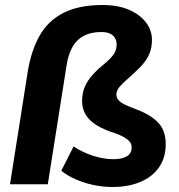

<svg xmlns="http://www.w3.org/2000/svg" viewBox="-20 -736 716 767"><path d="M430 11Q389 11 351 2.5Q313 -6 280.5 -20.5Q248 -35 225 -54L274 -151Q310 -127 352.5 -113.5Q395 -100 433 -100Q467 -100 486.5 -111.5Q506 -123 506 -147Q506 -160 498.5 -169.5Q491 -179 473.5 -189Q456 -199 424 -209Q362 -231 335 -261Q308 -291 308 -332Q308 -362 317.5 -386Q327 -410 346.5 -433Q366 -456 397 -481Q420 -500 433 -517.5Q446 -535 446 -559Q446 -572 439.5 -583.5Q433 -595 420 -601.5Q407 -608 385 -608Q325 -608 291 -576Q257 -544 246 -475L171 0H20L91 -451Q105 -535 138.5 -594Q172 -653 233.5 -684.5Q295 -716 390 -716Q451 -716 495 -697Q539 -678 563 -646.5Q587 -615 587 -577Q587 -548 578.5 -525.5Q570 -503 553 -482.5Q536 -462 511 -440Q486 -418 471.5 -404Q457 -390 451 -379.5Q445 -369 445 -358Q445 -346 453.5 -336Q462 -326 480 -317.5Q498 -309 525 -299Q581 -278 611.5 -246.5Q642 -215 642 -160Q642 -105 614.5 -66.5Q587 -28 539 -8.5Q491 11 430 11Z"/></svg>

Font: Nunito Sans 12pt ExtraLight ExtraBold
Style: Italic
Weight: 800
Italic angle: -9°
Version: Version 3.101;gftools[0.9.27]